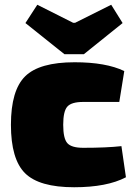

<svg xmlns="http://www.w3.org/2000/svg" viewBox="-20 -776 568 808"><path d="M496 -679 333 -548H251L87 -679L137 -756L288 -680H296L448 -756ZM491 -161 510 -30Q430 12 292 12Q145 12 85.5 -47Q26 -106 26 -251Q26 -396 86 -455Q146 -514 294 -514Q426 -514 503 -477L482 -347H330Q281 -347 263.5 -327.5Q246 -308 246 -251Q246 -193 263.5 -173.5Q281 -154 330 -154Q428 -154 491 -161Z"/></svg>

Font: Exo 2.0 Black
Style: Regular
Weight: 900
Designer: Natanael Gama
Version: Version 1.001;PS 001.001;hotconv 1.0.70;makeotf.lib2.5.58329